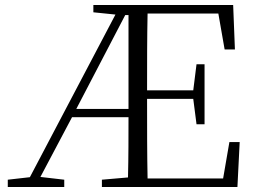

<svg xmlns="http://www.w3.org/2000/svg" viewBox="-20 -745 1018 765"><path d="M78 0H236V-29L141 -40L267 -278H492C492 -204 492 -122 490 -38L386 -29V0H926L935 -179H894L869 -34H568C566 -132 566 -232 566 -351H750L763 -250H795V-489H763L750 -385H566C566 -494 566 -595 568 -691H850L875 -548H916L909 -725H352V-696L440 -687L99 -39L11 -29V0ZM492 -685V-311H284L479 -685Z"/></svg>

Font: Noto Serif JP Light
Style: Regular
Weight: 300
Designer: Ryoko NISHIZUKA 西塚涼子 (kana & ideographs); Frank Grießhammer (Latin, Greek & Cyrillic); Wenlong ZHANG 张文龙 (bopomofo); San
Foundry: Adobe
Version: Version 2.001;hotconv 1.1.0;makeotfexe 2.6.0